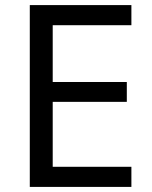

<svg xmlns="http://www.w3.org/2000/svg" viewBox="-20 -734 596 754"><path d="M496 0H97V-714H496V-635H187V-412H478V-334H187V-79H496Z"/></svg>

Font: lsinhala05
Style: Book
Weight: 400
Designer: Jelle Bosma - Monotype Design Team
Foundry: Monotype Imaging Inc.
Version: Version 2.003